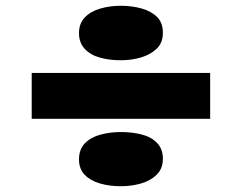

<svg xmlns="http://www.w3.org/2000/svg" viewBox="-20 -605 839 666"><path d="M90 -193V-352H709V-193ZM399 41Q360 41 327 31.5Q294 22 274 1.5Q254 -19 254 -52Q254 -87 274.5 -108Q295 -129 328.5 -138Q362 -147 399 -147Q438 -147 471.5 -138.5Q505 -130 525 -109Q545 -88 545 -54Q545 -20 523.5 1Q502 22 469 31.5Q436 41 399 41ZM399 -396Q360 -396 327 -405Q294 -414 274 -435.5Q254 -457 254 -490Q254 -524 274.5 -545Q295 -566 328.5 -575.5Q362 -585 399 -585Q438 -585 471.5 -575.5Q505 -566 525 -546Q545 -526 545 -491Q545 -457 524 -436.5Q503 -416 470 -406Q437 -396 399 -396Z"/></svg>

Font: Lexend Peta ExtraBold
Style: Regular
Weight: 800
Version: Version 1.007